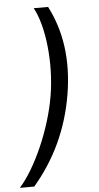

<svg xmlns="http://www.w3.org/2000/svg" viewBox="-84 -798 506 982"><g transform="rotate(-5 169.5 -306.5)"><path d="M261.4 -306.8C291.2 -485.8 267 -634.9 201.7 -761.4H127.8C180.4 -667.6 203.1 -475.9 174.7 -306.8C146.3 -137.8 61.1 54 -22.7 147.7H51.1C159.1 21.3 231.5 -127.8 261.4 -306.8Z"/></g></svg>

Font: TID UI
Style: Italic
Weight: 400
Italic angle: -9.39999°
Designer: The TID Project Authors
Foundry: Bakken & Bæck
Version: Version 1.001;hotconv 1.0.109;makeotfexe 2.5.65596